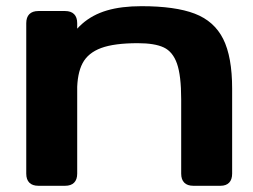

<svg xmlns="http://www.w3.org/2000/svg" viewBox="-20 -598 814 618"><path d="M64.5 -39.1V-523.4Q64.5 -542.5 74.5 -552.5Q84.5 -562.5 103.5 -562.5H189.5Q208.5 -562.5 218.5 -552.5Q228.5 -542.5 228.5 -523.4V-39.1Q228.5 -20 218.5 -10Q208.5 0 189.5 0H103.5Q84.5 0 74.5 -10Q64.5 -20 64.5 -39.1ZM563.2 -39.1V-278.2Q563.2 -354.8 549.7 -393.2Q536.2 -431.6 507.1 -445.3Q477.9 -459 423.5 -459Q347.9 -459 305.7 -443.5Q263.5 -427.9 245.8 -394.6Q228.2 -361.3 228.2 -304.2L187.2 -443.8Q210.7 -491.5 244 -521Q277.3 -550.5 324 -564.3Q370.7 -578.1 435.3 -578.1Q543.8 -578.1 606.7 -554.1Q669.6 -530 698.4 -472.6Q727.2 -415.1 727.2 -312.5V-39.1Q727.2 -20 717.5 -10Q707.8 0 689.6 0H602.2Q583.2 0 573.2 -10Q563.2 -20 563.2 -39.1Z"/></svg>

Font: Gyrochrome
Style: Regular
Weight: 400
Designer: David Moles
Foundry: David Moles
Version: Version 1.005;Glyphs 3.2.3 (3260)